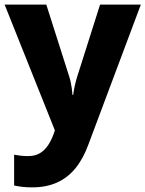

<svg xmlns="http://www.w3.org/2000/svg" viewBox="-20 -569 628 829"><path d="M0 -549H180L279 -238Q283 -226 285.5 -213.5Q288 -201 290 -187.5Q292 -174 293 -159H296Q299 -182 303.5 -201.5Q308 -221 313 -237L412 -549H588L362 54Q340 115 306.5 156.5Q273 198 226.5 219Q180 240 118 240Q93 240 74 237.5Q55 235 41 232V99Q52 101 67.5 103Q83 105 100 105Q132 105 153 92Q174 79 188 57.5Q202 36 211 11L217 -6Z"/></svg>

Font: Noto Sans Devanagari ExtraBold
Style: Regular
Weight: 800
Version: Version 2.003